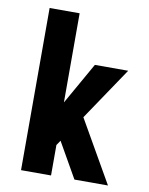

<svg xmlns="http://www.w3.org/2000/svg" viewBox="-83 -796 666 857"><g transform="rotate(10 250.0 -367.5)"><path d="M72 0V-735H208V-331L315 -520H466L305 -281L466 0H314L224 -158L223 -160L208 -138V0Z"/></g></svg>

Font: Iosevka SS04 Heavy
Style: Regular
Weight: 900
Monospace: yes
Designer: Belleve Invis
Foundry: Belleve Invis
Version: Version 19.0.0; ttfautohint (v1.8.4)